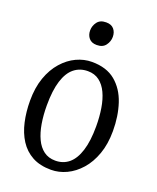

<svg xmlns="http://www.w3.org/2000/svg" viewBox="-146 -865 787 962"><g transform="rotate(20 248.0 -383.5)"><path d="M27 -279.5Q27 -349 46 -402.5Q65 -456 97.8 -493Q130.5 -530 170.8 -548.8Q211 -567.5 253 -567.5Q331 -567.5 378.5 -528Q426 -488.5 447.8 -422.8Q469.5 -357 469.5 -277.5Q469.5 -208 450.2 -154.2Q431 -100.5 398.5 -63.8Q366 -27 325.8 -8Q285.5 11 243.5 11Q184.5 11 143.2 -11.5Q102 -34 76.2 -74.2Q50.5 -114.5 38.8 -167Q27 -219.5 27 -279.5ZM248 -39.5Q290 -39.5 320 -64.5Q350 -89.5 366.2 -141Q382.5 -192.5 382.5 -271Q382.5 -322 375.2 -366.5Q368 -411 352.2 -444.8Q336.5 -478.5 311 -497.8Q285.5 -517 249.5 -517Q207 -517 176.5 -492.2Q146 -467.5 130 -416.2Q114 -365 114 -285.5Q114 -234 121.5 -189.2Q129 -144.5 144.8 -111Q160.5 -77.5 186 -58.5Q211.5 -39.5 248 -39.5ZM244.5 -655Q217.5 -655 203.5 -671.5Q189.5 -688 189.5 -712.5Q189.5 -737.5 204.8 -757.8Q220 -778 251.5 -778H252.5Q279.5 -778 293.5 -761.8Q307.5 -745.5 307.5 -720.5Q307.5 -696 292.2 -675.5Q277 -655 245.5 -655Z"/></g></svg>

Font: Merriweather 24pt SemiCondensed Light
Style: Regular
Weight: 300
Width: 4
Designer: Eben Sorkin
Foundry: Eben Sorkin
Version: Version 2.100